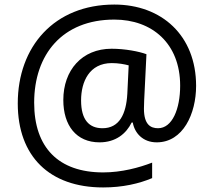

<svg xmlns="http://www.w3.org/2000/svg" viewBox="-20 -734 939 843"><path d="M841 -357C841 -578 690 -714 482 -714C218 -714 58 -529 58 -280C58 -48 197 89 433 89C519 89 591 72 648 48V-20C591 2 514 23 433 23C237 23 130 -86 130 -283C130 -495 254 -648 482 -648C648 -648 771 -543 771 -358C771 -255 736 -171 674 -171C641 -171 612 -187 612 -257C612 -261 612 -269 613 -293L623 -496C591 -508 529 -520 470 -520C340 -520 258 -426 258 -295C258 -183 315 -109 417 -109C488 -109 534 -147 558 -196H563C571 -150 607 -109 668 -109C784 -109 841 -235 841 -357ZM336 -293C336 -375 372 -457 471 -457C499 -457 527 -452 545 -447L539 -322C534 -233 504 -171 430 -171C372 -171 336 -207 336 -293Z"/></svg>

Font: Noto Sans Sinhala UI
Style: Regular
Weight: 400
Designer: Jelle Bosma - Monotype Design Team
Foundry: Monotype Imaging Inc.
Version: Version 2.006